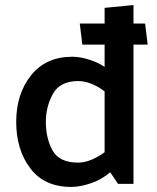

<svg xmlns="http://www.w3.org/2000/svg" viewBox="-20 -726 619 758"><path d="M289 -406Q217 -406 189 -355.5Q161 -305 161 -245Q161 -180 187.5 -132Q214 -84 289 -84Q314 -84 341.5 -95.5Q369 -107 393 -125V-365Q369 -384 341.5 -395Q314 -406 289 -406ZM563 -550H507V0H446L415 -46Q383 -18 340 -3Q297 12 261 12Q155 12 99.5 -61.5Q44 -135 44 -245Q44 -355 102.5 -428.5Q161 -502 266 -502Q294 -502 329 -491.5Q364 -481 393 -462V-550H305L295 -633H393V-695L507 -706V-633H553Z"/></svg>

Font: Palanquin SemiBold
Style: Regular
Weight: 600
Designer: Pria Ravichandran
Version: Version 1.0.4